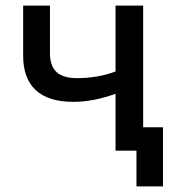

<svg xmlns="http://www.w3.org/2000/svg" viewBox="-20 -540 629 688"><path d="M469 128H564V-84H493V-520H394V-284C353 -268 304 -260 256 -260C189 -260 159 -289 159 -350V-520H63V-340C63 -234 121 -175 243 -175C293 -175 345 -186 394 -204V0H469Z"/></svg>

Font: Fixel Display Medium
Style: Regular
Weight: 500
Designer: AlfaBravo + MacPaw
Foundry: Kyrylo Tkachov, Marchela Mozhyna, Serhii Makarenko, Maria Weinstein, Zakhar Kryvoshyya
Version: Version 1.211